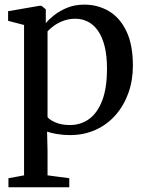

<svg xmlns="http://www.w3.org/2000/svg" viewBox="-20 -573 624 830"><path d="M16.5 236.5V197.5L84 185V-465L15 -483V-524.5L151 -548H159.5L178 -532.5V-473Q191.5 -489.5 215 -508Q238.5 -526.5 271.2 -539.8Q304 -553 344.5 -553Q403 -553 450.8 -524.8Q498.5 -496.5 526.5 -438Q554.5 -379.5 554.5 -289Q554.5 -225.5 535 -171Q515.5 -116.5 479.5 -75.5Q443.5 -34.5 393.5 -11.8Q343.5 11 282.5 11Q254.5 11 226.8 6.5Q199 2 183.5 -4L185.5 79V185L279.5 197.5V236.5ZM282 -32.5Q329.5 -32.5 365.5 -58.8Q401.5 -85 422 -138.8Q442.5 -192.5 442.5 -276Q442.5 -333.5 432 -374.2Q421.5 -415 402.8 -441.2Q384 -467.5 359 -479.8Q334 -492 306 -492Q277.5 -492 253.8 -483Q230 -474 212.5 -461.2Q195 -448.5 185.5 -437.5V-67Q193.5 -55 219.8 -43.8Q246 -32.5 282 -32.5Z"/></svg>

Font: Merriweather 60pt
Style: Regular
Weight: 400
Version: Version 2.100